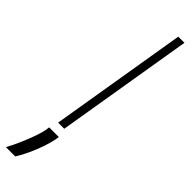

<svg xmlns="http://www.w3.org/2000/svg" viewBox="-395 -707 958 958"><g transform="rotate(45 84.5 -228.0)"><path d="M208.5 -727.3 87.7 0H44.4L165.1 -727.3ZM97.7 48.3 94.1 70.7Q88.8 97.3 76.7 132.6Q64.6 168 47.9 204.5Q31.2 241.1 12.4 270.6H-53.6Q-35.5 238.6 -18.5 199.2Q-1.4 159.8 11 124.3Q23.4 88.8 27 68.2L29.5 48.3Z"/></g></svg>

Font: Inter UI Extra Light
Style: Italic
Weight: 200
Italic angle: -9.39999°
Designer: Rasmus Andersson
Foundry: rsms
Version: 3.2;8d6f07862